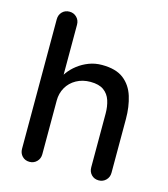

<svg xmlns="http://www.w3.org/2000/svg" viewBox="-110 -827 801 914"><g transform="rotate(15 290.0 -370.0)"><path d="M335 -535Q404 -535 442 -505.5Q480 -476 495.5 -426Q511 -376 511 -316V-51Q511 -29 496.5 -14.5Q482 0 461 0Q439 0 425 -14.5Q411 -29 411 -51V-316Q411 -351 401.5 -380Q392 -409 368.5 -426Q345 -443 303 -443Q264 -443 233.5 -426Q203 -409 186.5 -380Q170 -351 170 -316V-51Q170 -29 155.5 -14.5Q141 0 120 0Q98 0 84 -14.5Q70 -29 70 -51V-689Q70 -711 84 -725.5Q98 -740 120 -740Q141 -740 155.5 -725.5Q170 -711 170 -689V-416L152 -406Q159 -428 175.5 -451Q192 -474 216.5 -493Q241 -512 271 -523.5Q301 -535 335 -535Z"/></g></svg>

Font: Quicksand Light SemiBold
Style: Regular
Weight: 600
Version: Version 3.006